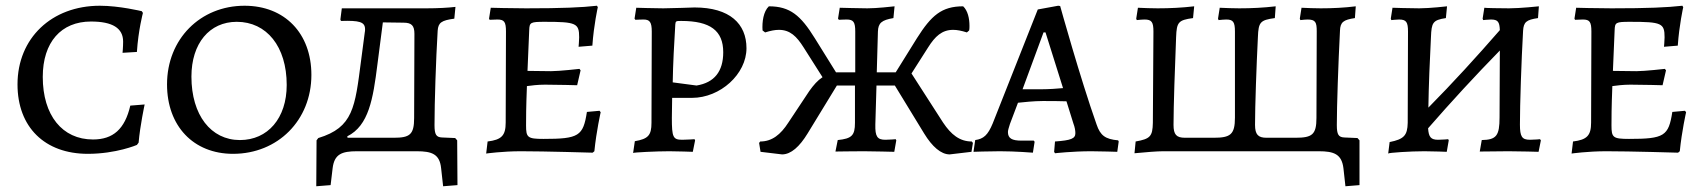

<svg xmlns="http://www.w3.org/2000/svg" viewBox="-20 -527 5950 669"><path d="M286 9C385 9 457 -22 457 -22L463 -30C468 -89 484 -163 484 -163L434 -159C415 -77 374 -41 304 -41C197 -41 129 -125 129 -259C129 -380 193 -452 297 -452C372 -452 409 -429 409 -382C409 -363 407 -343 407 -343L457 -346C462 -422 478 -482 478 -482L474 -488C474 -488 396 -507 328 -507C160 -507 41 -394 41 -233C41 -84 136 9 286 9Z M792 9C948 9 1065 -108 1065 -266C1065 -411 972 -507 832 -507C678 -507 562 -391 562 -233C562 -88 654 9 792 9ZM816 -39C715 -39 647 -126 647 -260C647 -376 710 -451 805 -451C909 -451 979 -365 979 -231C979 -115 913 -39 816 -39Z M1573 -38 1566 -46 1520 -48C1500 -49 1494 -58 1494 -91C1494 -171 1499 -320 1505 -420C1507 -448 1518 -456 1563 -462L1567 -503C1542 -500 1505 -498 1467 -498H1171L1166 -459L1168 -454C1232 -456 1252 -451 1252 -425C1252 -421 1252 -418 1251 -414L1238 -315C1217 -153 1211 -83 1089 -46L1083 -38L1082 122L1132 118L1139 59C1145 10 1171 0 1224 0H1432C1485 0 1512 10 1517 59L1524 122L1574 118ZM1423 -116C1423 -58 1408 -47 1352 -47H1191L1190 -52C1265 -89 1280 -183 1295 -302L1314 -449L1386 -448C1414 -448 1424 -438 1424 -409Z M1674 8C1674 8 1730 0 1795 0C1879 0 2045 5 2045 5L2051 0C2058 -70 2073 -136 2073 -136L2069 -141L2025 -137C2012 -53 1997 -43 1874 -43C1818 -43 1813 -48 1813 -90C1813 -115 1813 -151 1816 -227C1830 -229 1854 -232 1879 -232C1922 -232 1991 -230 1991 -230L2003 -282L1999 -287C1999 -287 1929 -279 1900 -279L1818 -280L1824 -422C1825 -449 1828 -451 1878 -451C1988 -451 1998 -446 1998 -397C1998 -386 1996 -364 1996 -364L2044 -368C2049 -440 2063 -502 2063 -502L2060 -507C2007 -501 1940 -498 1813 -498C1761 -498 1690 -500 1690 -500L1684 -462L1686 -458C1686 -458 1704 -459 1713 -459C1737 -459 1743 -451 1743 -417L1742 -100C1742 -55 1728 -40 1679 -34Z M2186 6C2187 4 2268 0 2312 0C2340 0 2394 2 2394 2L2402 -38L2400 -42C2400 -42 2373 -40 2357 -40C2325 -40 2321 -49 2321 -116L2322 -186H2391C2490 -186 2581 -269 2581 -359C2581 -444 2523 -501 2400 -501C2400 -501 2315 -498 2291 -498C2259 -498 2202 -500 2197 -500L2191 -462L2194 -458C2194 -458 2211 -459 2222 -459C2244 -459 2251 -450 2251 -417L2250 -99C2250 -55 2238 -43 2192 -35ZM2407 -229 2324 -240C2325 -304 2329 -377 2333 -442C2334 -454 2336 -454 2354 -454C2455 -454 2500 -420 2500 -345C2500 -278 2469 -239 2407 -229Z M3366 -34C3324 -34 3294 -58 3266 -100L3156 -271L3214 -362C3238 -400 3262 -423 3301 -423C3315 -423 3330 -420 3349 -414L3357 -421C3358 -426 3358 -432 3358 -437C3358 -463 3352 -490 3336 -505C3261 -505 3225 -473 3175 -394L3101 -275H3035L3039 -417C3040 -447 3052 -457 3093 -464L3097 -505C3087 -504 3036 -498 3002 -498C2973 -498 2912 -500 2906 -500L2900 -462L2903 -458C2903 -458 2920 -459 2930 -459C2954 -459 2960 -450 2960 -417V-275H2893L2819 -394C2770 -473 2733 -505 2659 -505C2640 -487 2635 -451 2637 -421L2646 -414C2665 -420 2680 -423 2694 -423C2733 -423 2756 -400 2780 -362L2846 -258C2829 -247 2815 -231 2800 -210L2727 -100C2700 -58 2670 -34 2629 -34L2625 -29L2630 2L2705 11C2736 11 2766 -16 2794 -62L2896 -229H2959V-99C2959 -55 2948 -44 2899 -39L2891 1C2898 1 2951 0 2990 0C3025 0 3089 2 3096 2L3103 -38L3101 -42C3100 -42 3081 -40 3065 -40C3037 -40 3029 -51 3030 -93L3034 -229H3098L3200 -62C3228 -16 3259 11 3289 11L3365 2L3370 -29Z M3656 7C3656 7 3717 0 3782 0C3812 0 3873 2 3873 2L3878 -34L3876 -38C3831 -42 3814 -55 3801 -93C3744 -254 3674 -506 3674 -506L3667 -507L3596 -494L3439 -97C3422 -56 3407 -43 3378 -39L3372 2C3372 2 3423 0 3464 0C3518 0 3579 5 3579 5L3585 -33L3582 -37H3539C3506 -37 3492 -45 3492 -67C3492 -73 3495 -82 3499 -95L3527 -169C3546 -171 3583 -175 3613 -175C3635 -175 3676 -175 3696 -174L3720 -97C3725 -84 3727 -72 3727 -63C3727 -44 3712 -38 3656 -34L3653 2ZM3543 -216 3616 -414H3623L3684 -220C3665 -218 3632 -216 3611 -216Z M4710 -46 4664 -48C4644 -49 4638 -58 4638 -91C4638 -158 4643 -303 4649 -420C4650 -450 4661 -458 4701 -464L4704 -505C4664 -500 4623 -498 4582 -498C4560 -498 4537 -499 4515 -500L4509 -462L4511 -457C4521 -458 4529 -459 4536 -459C4564 -459 4568 -449 4568 -418L4567 -116C4567 -58 4552 -47 4494 -47H4393C4364 -47 4353 -58 4353 -92C4353 -156 4358 -298 4363 -398C4365 -450 4371 -457 4422 -464L4425 -505C4382 -500 4341 -498 4298 -498C4276 -498 4253 -499 4230 -500L4224 -462L4226 -457C4234 -458 4247 -459 4253 -459C4277 -459 4283 -450 4283 -417V-117C4283 -58 4267 -47 4209 -47H4109C4079 -47 4069 -58 4069 -92C4069 -156 4074 -299 4078 -398C4080 -450 4086 -457 4137 -464L4141 -505C4098 -500 4056 -498 4014 -498C3991 -498 3968 -499 3945 -500L3939 -462L3941 -457C3949 -458 3962 -459 3968 -459C3993 -459 3999 -450 3999 -417L3997 -99C3996 -52 3988 -43 3937 -34L3933 7C3974 3 4013 0 4033 0H4575C4628 0 4655 10 4661 59L4668 122L4717 118V-38Z M5346 -42C5346 -42 5327 -40 5311 -40C5283 -40 5276 -51 5276 -93C5276 -163 5281 -314 5287 -420C5289 -450 5298 -458 5339 -464L5342 -505C5342 -505 5277 -498 5238 -498C5210 -498 5152 -499 5152 -500L5146 -462L5148 -457C5148 -457 5166 -459 5175 -459C5199 -459 5205 -451 5206 -422C5125 -329 5042 -238 4957 -152C4958 -224 4962 -323 4966 -398C4968 -448 4972 -457 5018 -464L5022 -505C5022 -505 4962 -498 4925 -498C4893 -498 4832 -500 4832 -500L4826 -462L4828 -457C4828 -457 4846 -459 4855 -459C4880 -459 4886 -450 4886 -417L4885 -99C4884 -55 4872 -42 4822 -32L4817 8C4818 5 4895 0 4943 0C4973 0 5021 2 5021 2L5028 -38L5026 -42C5026 -42 5007 -40 4991 -40C4966 -40 4958 -49 4956 -80C5037 -173 5120 -263 5206 -351L5205 -118C5205 -54 5194 -40 5143 -39L5136 1L5236 0C5276 0 5341 2 5341 2L5349 -38Z M5456 8C5456 8 5512 0 5577 0C5661 0 5827 5 5827 5L5833 0C5840 -70 5855 -136 5855 -136L5851 -141L5807 -137C5794 -53 5779 -43 5656 -43C5600 -43 5595 -48 5595 -90C5595 -115 5595 -151 5598 -227C5612 -229 5636 -232 5661 -232C5704 -232 5773 -230 5773 -230L5785 -282L5781 -287C5781 -287 5711 -279 5682 -279L5600 -280L5606 -422C5607 -449 5610 -451 5660 -451C5770 -451 5780 -446 5780 -397C5780 -386 5778 -364 5778 -364L5826 -368C5831 -440 5845 -502 5845 -502L5842 -507C5789 -501 5722 -498 5595 -498C5543 -498 5472 -500 5472 -500L5466 -462L5468 -458C5468 -458 5486 -459 5495 -459C5519 -459 5525 -451 5525 -417L5524 -100C5524 -55 5510 -40 5461 -34Z"/></svg>

Font: Alegreya SC
Style: Regular
Weight: 400
Designer: Juan Pablo del Peral
Foundry: Huerta Tipografica
Version: Version 2.007;PS 002.007;hotconv 1.0.88;makeotf.lib2.5.64775